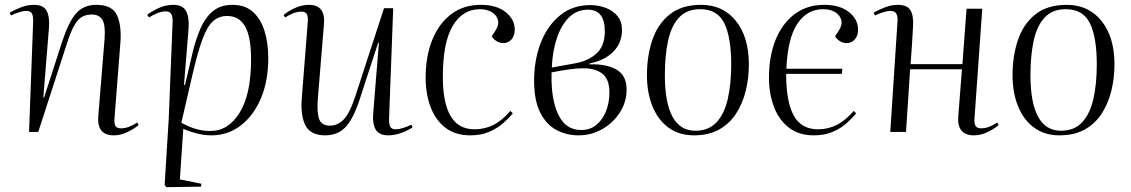

<svg xmlns="http://www.w3.org/2000/svg" viewBox="-20 -545 4670 793"><path d="M553 -29Q536 -14 507.5 0Q479 14 450 14Q379 14 386 -66L412 -385Q416 -441 403 -463Q390 -485 359 -485Q335 -485 318 -475Q301 -465 286 -438.5Q271 -412 255 -361L138 0H100L117 -459Q117 -481 111 -490.5Q105 -500 89 -500Q78 -500 62 -495.5Q46 -491 25 -481L20 -493Q38 -503 65 -514Q92 -525 120 -525Q160 -525 173 -499.5Q186 -474 182 -428L159 -143L162 -142L236 -371Q263 -454 294 -489.5Q325 -525 378 -525Q444 -525 463.5 -481.5Q483 -438 477 -366L453 -58Q451 -36 456.5 -25.5Q462 -15 479 -15Q497 -15 513.5 -21.5Q530 -28 546 -39Z M693 -457Q693 -480 686 -489Q679 -498 664 -498Q649 -498 631 -491Q613 -484 595 -473L588 -484Q606 -498 635 -511.5Q664 -525 696 -525Q733 -525 747.5 -501Q762 -477 759 -429L740 -195L744 -194L776 -330Q789 -384 808.5 -428.5Q828 -473 859.5 -499Q891 -525 940 -525Q992 -525 1024.5 -496Q1057 -467 1072.5 -417Q1088 -367 1088 -305Q1088 -210 1057.5 -138.5Q1027 -67 974 -26.5Q921 14 854 14Q822 14 790 5.5Q758 -3 737 -13L723 196L812 214L810 226L667 228L660 219L677 -57ZM918 -479Q885 -479 861 -458.5Q837 -438 817 -385Q797 -332 775 -237L729 -38Q760 -21 788.5 -12.5Q817 -4 850 -4Q923 -4 970 -80Q1017 -156 1017 -300Q1017 -392 992.5 -435.5Q968 -479 918 -479Z M1151 -483Q1170 -499 1198.5 -512Q1227 -525 1256 -525Q1325 -525 1318 -445L1293 -141Q1288 -81 1298 -53.5Q1308 -26 1343 -26Q1375 -26 1400 -52Q1425 -78 1448 -149L1566 -511H1604L1587 -57Q1586 -32 1592 -21.5Q1598 -11 1614 -11Q1639 -11 1679 -30L1684 -19Q1663 -5 1636 4.5Q1609 14 1584 14Q1545 14 1531 -11Q1517 -36 1522 -84L1545 -369H1542L1468 -142Q1441 -57 1408.5 -21.5Q1376 14 1323 14Q1263 14 1241.5 -27Q1220 -68 1227 -147L1251 -452Q1253 -475 1247.5 -486Q1242 -497 1225 -497Q1208 -497 1190.5 -490Q1173 -483 1158 -473Z M1966 -525Q2031 -525 2068.5 -495Q2106 -465 2106 -423Q2106 -397 2092.5 -382Q2079 -367 2059 -367Q2044 -367 2031 -375Q2018 -383 2011 -395L2026 -418Q2042 -442 2036.5 -462.5Q2031 -483 2011 -495Q1991 -507 1962 -507Q1891 -507 1850 -438.5Q1809 -370 1809 -227Q1809 -121 1841 -66Q1873 -11 1940 -11Q1982 -11 2018 -29Q2054 -47 2088 -87L2098 -77Q2082 -57 2058 -36Q2034 -15 2000.5 -0.5Q1967 14 1922 14Q1860 14 1819 -18Q1778 -50 1758 -104Q1738 -158 1738 -224Q1738 -312 1765 -379.5Q1792 -447 1843 -486Q1894 -525 1966 -525Z M2370 14Q2318 14 2276.5 -9Q2235 -32 2210.5 -81.5Q2186 -131 2186 -211Q2186 -298 2213.5 -368.5Q2241 -439 2293 -481.5Q2345 -524 2418 -524Q2452 -524 2482 -512.5Q2512 -501 2530.5 -478.5Q2549 -456 2549 -422Q2549 -368 2513 -331.5Q2477 -295 2415 -283V-279Q2481 -282 2524.5 -258.5Q2568 -235 2568 -175Q2568 -124 2540.5 -81Q2513 -38 2468 -12Q2423 14 2370 14ZM2259 -266 2353 -283Q2407 -292 2442.5 -323Q2478 -354 2478 -416Q2478 -505 2408 -505Q2363 -505 2331 -474Q2299 -443 2280.5 -389Q2262 -335 2259 -266ZM2381 -8Q2418 -8 2444 -30Q2470 -52 2483.5 -87Q2497 -122 2497 -163Q2497 -218 2468 -240.5Q2439 -263 2390 -263Q2363 -263 2328 -258Q2293 -253 2258 -246Q2257 -207 2260 -175Q2268 -95 2297.5 -51.5Q2327 -8 2381 -8Z M2846 14Q2785 14 2741.5 -17.5Q2698 -49 2675 -105.5Q2652 -162 2652 -235Q2652 -313 2674 -379Q2696 -445 2745.5 -485Q2795 -525 2876 -525Q2966 -525 3019.5 -458.5Q3073 -392 3073 -279Q3073 -222 3060 -169.5Q3047 -117 3020 -75.5Q2993 -34 2950 -10Q2907 14 2846 14ZM2852 -5Q2907 -5 2939.5 -40Q2972 -75 2986 -137Q3000 -199 3000 -279Q3000 -391 2971.5 -449Q2943 -507 2872 -507Q2816 -507 2784 -472Q2752 -437 2739 -375.5Q2726 -314 2726 -234Q2726 -121 2757.5 -63Q2789 -5 2852 -5Z M3384 -525Q3449 -525 3486.5 -495Q3524 -465 3524 -423Q3524 -397 3510.5 -382Q3497 -367 3477 -367Q3462 -367 3449 -375Q3436 -383 3429 -395L3444 -418Q3460 -442 3454.5 -462.5Q3449 -483 3429 -495Q3409 -507 3380 -507Q3313 -507 3273 -446.5Q3233 -386 3228 -261H3459L3457 -240H3227Q3227 -124 3258.5 -67.5Q3290 -11 3358 -11Q3400 -11 3436 -29Q3472 -47 3506 -87L3516 -77Q3500 -57 3476.5 -36Q3453 -15 3419.5 -0.5Q3386 14 3341 14Q3279 14 3238 -18Q3197 -50 3176.5 -104Q3156 -158 3156 -224Q3156 -312 3183 -379.5Q3210 -447 3261 -486Q3312 -525 3384 -525Z M3953 -259H3739L3722 0H3657L3687 -459Q3688 -481 3680.5 -490.5Q3673 -500 3658 -500Q3647 -500 3631 -495.5Q3615 -491 3594 -481L3588 -493Q3606 -503 3633.5 -514Q3661 -525 3689 -525Q3727 -525 3740.5 -502.5Q3754 -480 3751 -435Q3749 -399 3746.5 -358.5Q3744 -318 3741 -280H3955L3972 -509H4037L4005 -58Q4003 -36 4009 -25.5Q4015 -15 4032 -15Q4049 -15 4066 -21.5Q4083 -28 4098 -39L4105 -29Q4088 -14 4060 0Q4032 14 4003 14Q3931 14 3938 -66Z M4356 14Q4295 14 4251.5 -17.5Q4208 -49 4185 -105.5Q4162 -162 4162 -235Q4162 -313 4184 -379Q4206 -445 4255.5 -485Q4305 -525 4386 -525Q4476 -525 4529.5 -458.5Q4583 -392 4583 -279Q4583 -222 4570 -169.5Q4557 -117 4530 -75.5Q4503 -34 4460 -10Q4417 14 4356 14ZM4362 -5Q4417 -5 4449.5 -40Q4482 -75 4496 -137Q4510 -199 4510 -279Q4510 -391 4481.5 -449Q4453 -507 4382 -507Q4326 -507 4294 -472Q4262 -437 4249 -375.5Q4236 -314 4236 -234Q4236 -121 4267.5 -63Q4299 -5 4362 -5Z"/></svg>

Font: Literata 72pt Light
Style: Italic
Weight: 300
Italic angle: -2°
Designer: Latin by Veronika Burian and Jose Scaglione. Greek by Irene Vlachou. Cyrillic by Vera Evstafieva
Foundry: TypeTogether
Version: Version 3.002